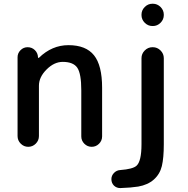

<svg xmlns="http://www.w3.org/2000/svg" viewBox="-20 -793 986 1009"><path d="M565.4 148.4Q565.4 129.9 579.1 115.7Q592.8 101.6 612.3 100.6Q677.7 95.7 697.3 78.1Q723.6 54.7 723.6 -35.2V-487.3Q723.6 -510.7 740.7 -527.8Q757.8 -544.9 781.2 -544.9H783.2Q806.6 -544.9 823.7 -527.8Q840.8 -510.7 840.8 -487.3V-35.2Q840.8 37.1 830.6 79.6Q820.3 122.1 788.6 150.4Q756.8 178.7 706.1 187.5Q669.9 193.4 613.3 195.3Q612.3 195.3 611.3 195.3Q592.8 195.3 579.1 182.6Q565.4 168.9 565.4 148.4ZM781.2 -656.2Q757.8 -656.2 740.7 -673.3Q723.6 -690.4 723.6 -713.9V-715.8Q723.6 -739.3 740.7 -756.3Q757.8 -773.4 781.2 -773.4H783.2Q806.6 -773.4 823.7 -756.3Q840.8 -739.3 840.8 -715.8V-713.9Q840.8 -690.4 823.7 -673.3Q806.6 -656.2 783.2 -656.2ZM516.6 -332V-76.2Q516.6 -53.7 500.5 -37.6Q484.4 -21.5 461.9 -21.5Q439.5 -21.5 423.3 -37.6Q407.2 -53.7 407.2 -76.2V-318.4Q407.2 -406.2 386.2 -437Q365.2 -467.8 309.6 -467.8Q264.6 -467.8 224.6 -427.7Q184.6 -387.7 184.6 -342.8V-78.1Q184.6 -54.7 168 -38.1Q151.4 -21.5 128.4 -21.5Q105.5 -21.5 88.9 -38.1Q72.3 -54.7 72.3 -78.1V-492.2Q72.3 -513.7 87.9 -529.3Q103.5 -544.9 125 -544.9Q147.5 -544.9 163.1 -529.8Q178.7 -514.6 179.7 -492.2V-491.2Q179.7 -489.3 181.6 -488.8Q183.6 -488.3 184.6 -489.3Q252.9 -555.7 339.8 -555.7Q431.6 -555.7 474.1 -502.4Q516.6 -449.2 516.6 -332Z"/></svg>

Font: Gen Jyuu Gothic P Medium
Style: Regular
Weight: 500
Designer: [Source Han Sans]
Ryoko NISHIZUKA  (kana & ideographs); Paul D. Hunt (Latin, Greek & Cyrillic); Wenlong ZHANG  (bopomofo
Version: Version 1.002.20150607